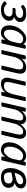

<svg xmlns="http://www.w3.org/2000/svg" viewBox="1709 -2270 569 4027"><g transform="rotate(90 1993.5 -256.5)"><path d="M13.2 -58.1Q0.5 -74.2 14.2 -85L43.5 -108.9Q56.6 -119.6 69.3 -104Q76.7 -95.2 108.2 -75.2Q139.6 -55.2 188.5 -55.2Q252.9 -55.2 289.1 -88.6Q325.2 -122.1 325.2 -162.6Q325.2 -206.1 296.9 -220.9Q268.6 -235.8 218.3 -235.8H162.6Q140.6 -235.8 144.5 -252.9L150.9 -282.2Q154.8 -299.3 177.2 -299.3H226.6Q286.1 -299.3 321.3 -325.2Q356.4 -351.1 356.4 -390.6Q356.4 -421.4 328.6 -439.5Q300.8 -457.5 248 -457.5Q213.9 -457.5 184.1 -446Q154.3 -434.6 140.6 -421.9Q123 -405.3 113.8 -414.1L89.4 -437.5Q73.7 -452.6 92.8 -469.7Q116.2 -491.2 154.3 -506.1Q192.4 -521 265.6 -521Q361.3 -521 401.9 -484.6Q442.4 -448.2 442.4 -399.9Q442.4 -339.8 402.1 -307.6Q361.8 -275.4 335.9 -269V-267.6Q372.1 -259.8 394 -232.7Q416 -205.6 416 -158.2Q416 -93.8 354.5 -42.7Q293 8.3 189 8.3Q106.9 8.3 64.5 -19.3Q22 -46.9 13.2 -58.1Z M511.7 -165.5Q511.7 -299.8 602.8 -410.4Q693.8 -521 793.9 -521Q837.9 -521 866.2 -502.7Q894.5 -484.4 908.2 -460H909.2L919.4 -490.7Q926.8 -512.7 943.4 -512.7H984.4Q1006.3 -512.7 1001.5 -490.7L893.1 -22Q888.2 0 866.2 0H826.7Q805.2 0 809.6 -22L821.8 -80.6H820.8Q796.9 -48.8 757.1 -20.3Q717.3 8.3 668.5 8.3Q597.7 8.3 554.7 -34.4Q511.7 -77.1 511.7 -165.5ZM602.5 -162.1Q602.5 -129.9 619.9 -92.5Q637.2 -55.2 690.9 -55.2Q734.9 -55.2 788.1 -113.3Q841.3 -171.4 856 -234.4L888.7 -376Q888.7 -419.9 860.6 -438.7Q832.5 -457.5 791 -457.5Q722.7 -457.5 662.6 -369.9Q602.5 -282.2 602.5 -162.1Z M1048.8 0Q1026.9 0 1031.7 -22L1140.1 -490.7Q1145 -512.7 1167 -512.7H1208Q1230 -512.7 1225.1 -490.7L1211.9 -432.1H1213.9Q1242.7 -467.8 1288.8 -494.4Q1335 -521 1393.6 -521Q1476.6 -521 1506.8 -470.9Q1537.1 -420.9 1517.1 -334L1444.8 -22Q1439.9 0 1418 0H1376Q1354 0 1358.9 -22L1425.8 -310.5Q1447.8 -406.2 1424.3 -431.9Q1400.9 -457.5 1347.2 -457.5Q1288.6 -457.5 1240.5 -400.6Q1192.4 -343.8 1175.3 -270.5L1117.7 -22Q1112.8 0 1090.8 0Z M1617.7 -178.7 1689.9 -490.7Q1694.8 -512.7 1716.8 -512.7H1758.8Q1780.8 -512.7 1775.9 -490.7L1709.5 -202.1Q1687.5 -106 1710.9 -80.6Q1734.4 -55.2 1785.6 -55.2Q1857.4 -55.2 1897.9 -112.1Q1938.5 -168.9 1955.6 -242.2L2013.2 -490.7Q2018.1 -512.7 2040 -512.7H2082Q2104 -512.7 2099.1 -490.7L1990.7 -22Q1985.8 0 1963.9 0H1922.9Q1900.9 0 1905.8 -22L1919.4 -80.6H1917.5Q1888.7 -44.9 1842 -18.3Q1795.4 8.3 1739.3 8.3Q1661.1 8.3 1629.4 -41.7Q1597.7 -91.8 1617.7 -178.7Z M2146.5 0Q2124.5 0 2129.4 -22L2237.8 -490.7Q2242.7 -512.7 2264.6 -512.7H2305.7Q2327.6 -512.7 2322.8 -490.7L2309.6 -432.1H2311.5Q2340.3 -467.3 2384 -494.1Q2427.7 -521 2471.7 -521Q2525.4 -521 2555.9 -487.1Q2586.4 -453.1 2586.4 -406.7H2588.4Q2619.1 -446.8 2666.3 -483.9Q2713.4 -521 2769.5 -521Q2837.9 -521 2870.6 -470.9Q2903.3 -420.9 2883.3 -334L2811 -22Q2806.2 0 2784.2 0H2742.2Q2720.2 0 2725.1 -22L2791 -305.7Q2813 -400.9 2797.4 -429.2Q2781.7 -457.5 2728 -457.5Q2684.1 -457.5 2635.5 -398.7Q2586.9 -339.8 2570.8 -270.5L2513.2 -22Q2508.3 0 2486.3 0H2444.3Q2422.4 0 2427.2 -22L2493.2 -305.7Q2515.1 -400.9 2499.5 -429.2Q2483.9 -457.5 2430.2 -457.5Q2386.2 -457.5 2338.1 -400.6Q2290 -343.8 2272.9 -270.5L2215.3 -22Q2210.4 0 2188.5 0Z M2965.3 -165.5Q2965.3 -299.8 3056.4 -410.4Q3147.5 -521 3247.6 -521Q3291.5 -521 3319.8 -502.7Q3348.1 -484.4 3361.8 -460H3362.8L3373 -490.7Q3380.4 -512.7 3397 -512.7H3438Q3460 -512.7 3455.1 -490.7L3346.7 -22Q3341.8 0 3319.8 0H3280.3Q3258.8 0 3263.2 -22L3275.4 -80.6H3274.4Q3250.5 -48.8 3210.7 -20.3Q3170.9 8.3 3122.1 8.3Q3051.3 8.3 3008.3 -34.4Q2965.3 -77.1 2965.3 -165.5ZM3056.2 -162.1Q3056.2 -129.9 3073.5 -92.5Q3090.8 -55.2 3144.5 -55.2Q3188.5 -55.2 3241.7 -113.3Q3294.9 -171.4 3309.6 -234.4L3342.3 -376Q3342.3 -419.9 3314.2 -438.7Q3286.1 -457.5 3244.6 -457.5Q3176.3 -457.5 3116.2 -369.9Q3056.2 -282.2 3056.2 -162.1Z M3504.9 -197.3Q3504.9 -300.8 3568.4 -410.9Q3631.8 -521 3790 -521Q3845.2 -521 3888.2 -494.9Q3931.2 -468.8 3931.2 -414.1Q3931.2 -372.1 3909.4 -338.9Q3887.7 -305.7 3815.4 -278.3V-277.3Q3866.2 -271 3892.6 -235.6Q3918.9 -200.2 3918.9 -148.9Q3918.9 -75.2 3858.9 -33.4Q3798.8 8.3 3687.5 8.3Q3608.4 8.3 3556.6 -38.8Q3504.9 -85.9 3504.9 -197.3ZM3595.7 -174.3Q3595.7 -121.1 3616.2 -88.1Q3636.7 -55.2 3700.2 -55.2Q3752 -55.2 3790 -76.4Q3828.1 -97.7 3828.1 -157.2Q3828.1 -193.4 3802.2 -214.1Q3776.4 -234.9 3737.3 -234.9Q3707 -234.9 3668.9 -225.8Q3630.9 -216.8 3598.6 -210Q3595.7 -191.4 3595.7 -174.3ZM3604.5 -277.8Q3748.5 -307.6 3796.9 -331.1Q3845.2 -354.5 3845.2 -408.2Q3845.2 -431.6 3823.2 -444.6Q3801.3 -457.5 3773.9 -457.5Q3723.6 -457.5 3675.3 -416.7Q3627 -376 3604.5 -277.8Z"/></g></svg>

Font: Istok
Style: Italic
Weight: 500
Italic angle: -13°
Designer: Andrey V. Panov
Foundry: Andrey V. Panov
Version: Version 1.0.3